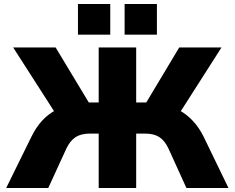

<svg xmlns="http://www.w3.org/2000/svg" viewBox="-20 -943 1178 963"><path d="M11 0 138 -258Q161 -305 191.5 -338Q222 -371 261 -391.5Q300 -412 346 -421L261 -370L46 -705H259L438 -408L412 -429H475V-705H663V-429H727L701 -408L879 -705H1091L877 -370L792 -421Q839 -412 877.5 -391Q916 -370 947 -337Q978 -304 1001 -258L1126 0H915L825 -198Q806 -238 779 -255.5Q752 -273 707 -273H663V0H475V-273H431Q387 -273 359.5 -255.5Q332 -238 313 -198L222 0ZM605 -769V-923H767V-769ZM371 -769V-923H533V-769Z"/></svg>

Font: Nunito Sans 8pt Black
Style: Regular
Weight: 900
Version: Version 3.101;gftools[0.9.27]